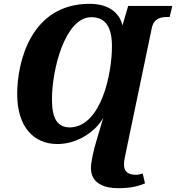

<svg xmlns="http://www.w3.org/2000/svg" viewBox="-20 -745 922 1005"><path d="M596 240C668 240 700 230 739 215L727 163C714 167 704 170 692 170C647 170 629 150 629 116C629 93 634 79 645 23L775 -600C786 -649 822 -656 857 -656H868L882 -714H651L621 -612C610 -662 566 -725 449 -725C143 -725 70 -423 70 -253C70 -81 156 9 281 9C389 9 486 -62 521 -130L490 -26C466 52 456 106 456 135C456 217 530 240 596 240ZM348 -78C278 -78 252 -127 252 -225C252 -383 321 -655 458 -655C535 -655 566 -599 566 -503C566 -359 510 -84 348 -78Z"/></svg>

Font: Noto Serif Condensed Black
Style: Italic
Weight: 900
Width: 3
Italic angle: -12°
Designer: Monotype Design Team
Foundry: Monotype Imaging Inc.
Version: Version 2.013